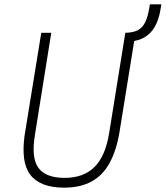

<svg xmlns="http://www.w3.org/2000/svg" viewBox="-20 -856 763 884"><path d="M275 8Q220 8 181 -7Q142 -22 119.5 -51.5Q97 -81 91 -126Q85 -171 93 -231L170 -705H216L141 -236Q123 -129 157 -83Q191 -37 277 -37Q365 -37 415.5 -87.5Q466 -138 483 -246L557 -705H604L531 -253Q517 -165 485 -106.5Q453 -48 401 -20Q349 8 275 8ZM579 -665 555 -683 559 -705Q593 -706 614.5 -717Q636 -728 648.5 -753.5Q661 -779 668 -823L670 -836H723L719 -813Q712 -768 694.5 -736Q677 -704 648.5 -686Q620 -668 579 -665Z"/></svg>

Font: Nunito Sans 7pt Condensed ExtraLight
Style: Italic
Weight: 250
Width: 3
Italic angle: -9°
Designer: Vernon Adams
Foundry: Vernon Adams
Version: Version 3.101;gftools[0.9.27]